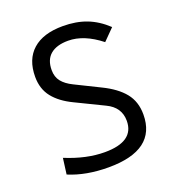

<svg xmlns="http://www.w3.org/2000/svg" viewBox="-130 -807 846 922"><g transform="rotate(-20 293.0 -346.5)"><path d="M269 9.8Q154.3 9.8 66.9 -26.9L77.6 -108.4Q183.1 -64.9 276.9 -64.9Q426.8 -64.9 426.8 -170.9Q426.8 -240.2 358.9 -272.5L216.3 -341.8Q152.8 -372.1 119.1 -414.6Q85.4 -457 85.4 -519Q85.4 -607.9 138.9 -655.5Q192.4 -703.1 292.5 -703.1Q360.8 -703.1 414.1 -682.6Q467.3 -662.1 514.6 -617.7L458.5 -561Q373.5 -628.4 293 -628.4Q233.9 -628.4 202.4 -601.8Q170.9 -575.2 170.9 -522.5Q170.9 -487.3 189.5 -464.1Q208 -440.9 244.1 -423.3L369.6 -361.3Q439.9 -327.1 476.1 -282.5Q512.2 -237.8 512.2 -172.4Q512.2 9.8 269 9.8Z"/></g></svg>

Font: Cascadia Code NF SemiLight
Style: Regular
Weight: 350
Monospace: yes
Designer: Aaron Bell
Foundry: Saja Typeworks
Version: Version 2404.023; ttfautohint (v1.8.4)